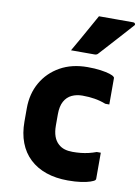

<svg xmlns="http://www.w3.org/2000/svg" viewBox="-90 -868 687 941"><g transform="rotate(10 253.0 -397.5)"><path d="M314 -552Q351 -552 379 -548Q407 -544 424.5 -538.5Q442 -533 447 -527Q449 -526 449.5 -523.5Q450 -521 450 -519Q450 -487 450 -454.5Q450 -422 450 -390H430Q402 -401 373 -405.5Q344 -410 313 -410Q284 -410 260.5 -399Q237 -388 223.5 -363.5Q210 -339 210 -299V-243Q210 -212 218 -189.5Q226 -167 242 -153Q255 -141 272.5 -135.5Q290 -130 313 -130Q334 -130 353.5 -132Q373 -134 392 -138.5Q411 -143 430 -150H450Q450 -118 450 -85.5Q450 -53 450 -21Q450 -19 449.5 -17Q449 -15 447 -13Q442 -8 424.5 -2Q407 4 379 8Q351 12 314 12Q254 12 206 -4.5Q158 -21 124 -53Q90 -85 72.5 -131Q55 -177 55 -235V-301Q55 -374 87.5 -430.5Q120 -487 178 -519.5Q236 -552 314 -552ZM325 -807Q372 -807 411 -807Q450 -807 496 -807Q502 -807 505 -802Q508 -797 503 -792Q478 -764 455 -738.5Q432 -713 408 -686.5Q384 -660 354 -627Q352 -624 347.5 -621.5Q343 -619 337 -619Q305 -619 276.5 -619Q248 -619 219 -619Q237 -650 254.5 -681Q272 -712 289.5 -743.5Q307 -775 325 -807Z"/></g></svg>

Font: Recursive ExtraBold
Style: Regular
Weight: 800
Version: Version 1.085